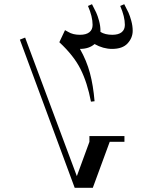

<svg xmlns="http://www.w3.org/2000/svg" viewBox="-20 -890 756 910"><path d="M74.2 -702.1 99.1 -711.9 344.2 -55.2 403.8 -217.8V-245.1H569.8V-217.8H500L419.9 0H334ZM261.2 -689.9 288.1 -747.1 303.2 -738.8Q325.2 -725.1 358.9 -725.1Q388.2 -725.1 403.6 -737.3Q418.9 -749.5 418.9 -772Q418.9 -811 397 -861.8L416 -870.1Q429.2 -845.2 436 -830.3Q442.9 -815.4 449.5 -791.3Q456.1 -767.1 456.1 -744.1V-738.8Q478 -725.1 512.2 -725.1Q541.5 -725.1 556.6 -737.3Q571.8 -749.5 571.8 -772Q571.8 -811 549.8 -861.8L568.8 -870.1Q582 -845.2 588.9 -830.3Q595.7 -815.4 602.3 -791.3Q608.9 -767.1 608.9 -744.1Q608.9 -710.9 585 -684.6Q561 -658.2 511.2 -658.2Q469.2 -658.2 428.2 -681.2Q401.9 -658.2 358.9 -658.2Q390.6 -602.5 406.2 -543.9Q421.9 -485.4 428.2 -410.2L411.1 -408.2Q394 -498 361.8 -562.3Q329.6 -626.5 261.2 -689.9Z"/></svg>

Font: Dehuti
Style: Bold
Weight: 700
Version: Version 1.2